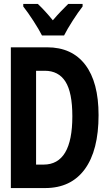

<svg xmlns="http://www.w3.org/2000/svg" viewBox="-20 -954 540 974"><path d="M305 -774Q321 -806 349 -849.5Q377 -893 399 -921V-934H326Q307 -915 289 -896.5Q271 -878 248 -851Q209 -899 172 -934H98V-921Q121 -892 149.5 -848Q178 -804 193 -774ZM209 0Q340 0 410 -95.5Q480 -191 480 -370Q480 -537 412.5 -625.5Q345 -714 219 -714H35V0ZM163 -595H207Q277 -595 312 -540Q347 -485 347 -364Q347 -119 201 -119H163Z"/></svg>

Font: Noto Sans Mono UI Condensed
Style: Bold
Weight: 700
Width: 3
Designer: Monotype Design team
Foundry: Monotype Imaging Inc.
Version: 1.000